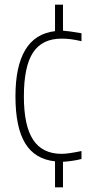

<svg xmlns="http://www.w3.org/2000/svg" viewBox="-20 -681 422 820"><path d="M215 8Q129 -1 87.5 -69Q46 -137 46 -270Q46 -398 88 -468Q130 -538 215 -548V-661H249V-550Q263 -549 281 -546.5Q299 -544 328 -539V-505Q303 -511 283 -513.5Q263 -516 243 -516Q160 -516 121 -456.5Q82 -397 82 -269Q82 -144 121.5 -84Q161 -24 243 -24Q271 -24 328 -36V-2Q309 3 287.5 6Q266 9 249 10V119H215Z"/></svg>

Font: Encode Sans Compressed
Style: Thin
Weight: 100
Designer: Pablo Impallari, Andres Torresi
Foundry: Pablo Impallari, Andres Torresi
Version: Version 1.000; ttfautohint (v1.00) -l 8 -r 50 -G 200 -x 14 -